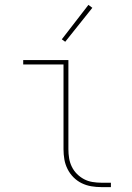

<svg xmlns="http://www.w3.org/2000/svg" viewBox="-20 -766 540 786"><path d="M395 0Q374 0 353.5 -3.5Q333 -7 314.5 -16Q296 -25 281 -40Q266 -55 256.5 -74Q247 -93 243.5 -113.5Q240 -134 240 -155V-502H75V-520H260V-155Q260 -136 263 -118Q266 -100 274 -83.5Q282 -67 295 -54Q308 -41 324 -32.5Q340 -24 358.5 -21Q377 -18 395 -18H434V0ZM247 -595 233 -605 342 -746 358 -734Z"/></svg>

Font: Iosevka SS04 Thin
Style: Regular
Weight: 100
Monospace: yes
Designer: Belleve Invis
Foundry: Belleve Invis
Version: Version 19.0.0; ttfautohint (v1.8.4)